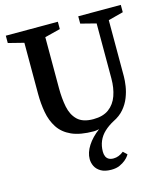

<svg xmlns="http://www.w3.org/2000/svg" viewBox="-123 -708 904 1037"><g transform="rotate(-15 329.0 -189.5)"><path d="M371 234Q335 234 313 221Q291 208 281.5 188.5Q272 169 272 148Q272 112 296 74.5Q320 37 363 5Q355 7 346.5 8Q338 9 334 9Q257 9 209.5 -12.5Q162 -34 137 -72.5Q112 -111 103 -160.5Q94 -210 94 -265V-550L7 -572V-613H298V-572L211 -550V-265Q211 -207 220.5 -159.5Q230 -112 259.5 -83.5Q289 -55 348 -55Q402 -55 435 -79.5Q468 -104 483 -146.5Q498 -189 498 -242V-550L412 -572V-613H650V-572L566 -550V-236Q566 -213 561.5 -182.5Q557 -152 544.5 -120Q532 -88 509 -61Q486 -34 449 -16Q419 0 396.5 21Q374 42 362.5 69Q351 96 351 128Q351 143 356 154.5Q361 166 371.5 172Q382 178 398 178Q413 178 427 172.5Q441 167 455 156L476 176Q476 176 470 185Q464 194 451 205Q438 216 418.5 225Q399 234 371 234Z"/></g></svg>

Font: Manuale SemiBold
Style: Regular
Weight: 600
Version: Version 1.002